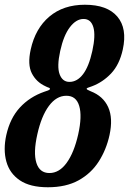

<svg xmlns="http://www.w3.org/2000/svg" viewBox="-24 -780 544 810"><path d="M105.5 -571Q125 -660 184.2 -710Q243.5 -760 334 -760Q428.5 -760 471 -710Q513.5 -660 494 -571Q480 -507.5 444.8 -470.2Q409.5 -433 364 -416Q354.5 -412 348.5 -410.5Q342.5 -409 341.5 -405.5Q341 -402 358.5 -395Q411.5 -374.5 432.5 -327.8Q453.5 -281 438 -210Q424.5 -148.5 392.5 -98.5Q360.5 -48.5 307.5 -19.2Q254.5 10 178 10Q103 10 59.8 -19.2Q16.5 -48.5 2.8 -98.5Q-11 -148.5 2.5 -210Q18.5 -281.5 60 -326.5Q101.5 -371.5 163 -393Q171 -396 178.2 -398.2Q185.5 -400.5 186.5 -404.5Q187.5 -408.5 181.5 -410.2Q175.5 -412 167 -416.5Q129 -434 110.2 -470.8Q91.5 -507.5 105.5 -571ZM230 -565Q215.5 -499 227.5 -466.8Q239.5 -434.5 269 -434.5Q301.5 -434.5 326.2 -466.8Q351 -499 365.5 -565Q380 -631 369.8 -665.5Q359.5 -700 328.5 -700Q297.5 -700 271 -665.5Q244.5 -631 230 -565ZM133.5 -213.5Q116 -136 129.5 -93Q143 -50 184.5 -50Q226 -50 257.2 -93Q288.5 -136 306 -213.5Q323 -290 310.2 -333Q297.5 -376 256 -376Q214 -376 182.2 -333Q150.5 -290 133.5 -213.5Z"/></svg>

Font: Besley* Narrow Semi
Style: Italic
Weight: 600
Width: 4
Italic angle: -13°
Designer: Owen Earl
Foundry: indestructible type*
Version: Version 3.000; ttfautohint (v1.8.3)